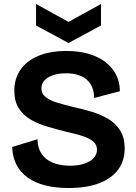

<svg xmlns="http://www.w3.org/2000/svg" viewBox="-20 -930 684 964"><path d="M324 14Q259 14 207.5 1Q156 -12 119.5 -38Q83 -64 63 -102.5Q43 -141 41 -192L168 -231Q169 -186 190 -156Q211 -126 248 -112Q285 -98 331 -98Q375 -98 405.5 -109Q436 -120 451.5 -138Q467 -156 467 -178Q467 -204 447 -220.5Q427 -237 393 -247.5Q359 -258 315 -268Q267 -280 220 -293.5Q173 -307 135 -329Q97 -351 74.5 -386Q52 -421 52 -475Q52 -535 82.5 -579.5Q113 -624 171.5 -649Q230 -674 313 -674Q396 -674 455.5 -649Q515 -624 548 -579Q581 -534 582 -472L452 -438Q453 -468 443 -491.5Q433 -515 415 -530.5Q397 -546 371 -554Q345 -562 312 -562Q273 -562 245 -552Q217 -542 202.5 -525.5Q188 -509 188 -486Q188 -459 210 -442Q232 -425 269 -414Q306 -403 351 -392Q394 -383 438.5 -369.5Q483 -356 521 -334.5Q559 -313 582.5 -276.5Q606 -240 606 -184Q606 -124 574 -79.5Q542 -35 479 -10.5Q416 14 324 14ZM161 -910 324 -820 487 -910V-802L324 -714L161 -802Z"/></svg>

Font: Bricolage Grotesque 24pt
Style: Bold
Weight: 700
Designer: Mathieu Triay
Foundry: Atelier Triay
Version: Version 1.001;gftools[0.9.33.dev8+g029e19f]